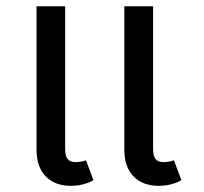

<svg xmlns="http://www.w3.org/2000/svg" viewBox="-20 -584 654 616"><path d="M222.2 -64Q241.2 -64 255.9 -69.8L279.8 -5.9Q247.6 12.2 207 12.2Q156.2 12.2 126.7 -18.1Q97.2 -48.3 97.2 -104V-564H189V-106Q189 -84.5 196.8 -74.2Q204.6 -64 222.2 -64ZM538.1 -69.8 562 -5.9Q529.8 12.2 488.8 12.2Q438 12.2 408.4 -18.1Q378.9 -48.3 378.9 -104V-564H471.2V-106Q471.2 -84.5 478.8 -74.2Q486.3 -64 503.9 -64Q523.4 -64 538.1 -69.8Z"/></svg>

Font: FiraGO
Style: Regular
Weight: 400
Designer: bBox Type
Foundry: bBox Type GmbH
Version: Version 1.001;PS 001.001;hotconv 1.0.88;makeotf.lib2.5.64775